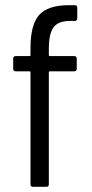

<svg xmlns="http://www.w3.org/2000/svg" viewBox="-20 -723 357 743"><path d="M169 -535V-510Q169 -506 173 -506H267Q277 -506 277 -496V-457Q277 -447 267 -447H173Q169 -447 169 -443V-10Q169 0 159 0H108Q98 0 98 -10V-443Q98 -447 94 -447H41Q31 -447 31 -457V-496Q31 -506 41 -506H94Q98 -506 98 -510V-538Q98 -627 131.5 -665Q165 -703 248 -703H269Q279 -703 279 -693V-652Q279 -642 269 -642H251Q205 -642 187 -617Q169 -592 169 -535Z"/></svg>

Font: Barlow Semi Condensed
Style: Regular
Weight: 400
Width: 4
Designer: Jeremy Tribby
Foundry: Tribby Type
Version: Version 1.408;December 10, 2018;FontCreator 11.5.0.2430 64-b